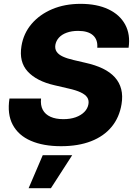

<svg xmlns="http://www.w3.org/2000/svg" viewBox="-20 -758 703 1009"><path d="M300.8 10.3Q207.5 10.3 142.1 -18.1Q76.7 -46.4 46.9 -102.3Q17.1 -158.2 29.8 -240.2H195.8Q191.9 -205.1 204.8 -180.9Q217.8 -156.7 245.4 -144.3Q272.9 -131.8 313 -131.8Q349.6 -131.8 377.7 -141.8Q405.8 -151.9 423.3 -169.7Q440.9 -187.5 444.8 -210.9Q448.2 -231.4 438.2 -246.3Q428.2 -261.2 403.8 -272.7Q379.4 -284.2 339.4 -293L266.1 -310.1Q172.4 -331.5 125.7 -382.1Q79.1 -432.6 92.8 -516.1Q103.5 -582.5 146 -632.3Q188.5 -682.1 254.6 -710Q320.8 -737.8 403.3 -737.8Q488.8 -737.8 549.1 -709.5Q609.4 -681.2 637.7 -629.2Q666 -577.1 655.8 -507.3H491.2Q494.6 -549.3 468.8 -572.5Q442.9 -595.7 390.6 -595.7Q356.9 -595.7 331.1 -586.4Q305.2 -577.1 290 -560.5Q274.9 -543.9 271 -522.5Q267.6 -501.5 277.6 -486.3Q287.6 -471.2 310.3 -460.7Q333 -450.2 367.2 -442.4L428.2 -428.2Q481.4 -416.5 520.5 -397.5Q559.6 -378.4 583.7 -351.6Q607.9 -324.7 616.9 -289.6Q626 -254.4 618.7 -210.4Q607.4 -141.1 566.7 -91.6Q525.9 -42 458.7 -15.9Q391.6 10.3 300.8 10.3ZM130.4 231 204.6 57.6H359.4L247.6 231Z"/></svg>

Font: Inter 20pt ExtraBold
Style: Italic
Weight: 800
Italic angle: -9.3988°
Version: Version 4.001;git-66647c0bb